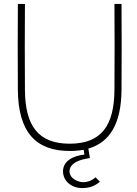

<svg xmlns="http://www.w3.org/2000/svg" viewBox="-20 -753 700 978"><path d="M107 -733H71C70 -535 70 -495 71 -297C72 -76 166 16 335 16C360 16 384 14 406 10L410 34C353 41 301 66 301 120C301 167 342 205 398 205C441 205 465 192 489 173L467 150C449 166 427 175 403 175C382 175 334 159 334 119C334 90 363 66 416 56L438 52L430 4C539 -28 598 -122 599 -297C600 -495 600 -535 599 -733H563C564 -535 564 -495 563 -296C562 -113 496 -21 335 -21C174 -21 108 -113 107 -296C106 -495 106 -535 107 -733Z"/></svg>

Font: Kreadon Extra Light
Style: Regular
Weight: 200
Designer: kohakuno
Foundry: StudioGnu
Version: Version 1.000;Glyphs 3.1.2 (3151)